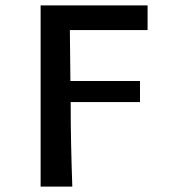

<svg xmlns="http://www.w3.org/2000/svg" viewBox="-20 -511 640 709"><path d="M130 178V-491H525V-400H238L240 -212H497V-134H241Q241 -56 242.5 18Q244 92 247 178Z"/></svg>

Font: Source Code Pro Semibold
Style: Regular
Weight: 600
Monospace: yes
Designer: Paul D. Hunt, Teo Tuominen
Foundry: Adobe Systems Incorporated
Version: Version 2.030;PS 1.000;hotconv 16.6.51;makeotf.lib2.5.65220